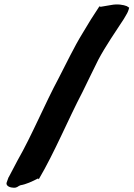

<svg xmlns="http://www.w3.org/2000/svg" viewBox="-20 -779 610 877"><path d="M11 53C5 66 19 77 38 78C45 79 54 80 67 70L74 67C99 63 127 50 154 36L157 40C231 -86 290 -231 357 -359C382 -409 404 -457 429 -506C463 -570 507 -633 546 -693L557 -712C561 -718 567 -730 570 -744L559 -751C544 -757 517 -762 487 -756L440 -748L434 -750C408 -711 382 -670 357 -627C317 -562 284 -491 249 -424C182 -299 127 -163 60 -46C43 -14 29 12 20 30L19 31C16 38 14 46 11 53Z"/></svg>

Font: Hussar Pisanka
Style: BlkKur
Weight: 700
Designer: Robert Jablonski
Foundry: Cannot Into Space Fonts
Version: Version 1.070